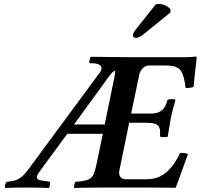

<svg xmlns="http://www.w3.org/2000/svg" viewBox="-20 -928 993 950"><path d="M520 -550.8 346.2 -312H498L547.9 -555.2Q548.8 -557.1 548.8 -560.1Q552.2 -576.2 544.9 -578.1Q533.7 -568.8 520 -550.8ZM125 -96.2 469.2 -563Q475.6 -569.3 479 -578.1Q485.8 -593.3 478 -602.3Q470.2 -611.3 452.1 -613.8Q441.9 -615.2 428.2 -615.2Q419.9 -615.2 421.9 -622.1L426.8 -645L430.2 -647L617.2 -645H899.9Q921.9 -645 944.8 -647.9Q951.2 -647.9 953.1 -646Q953.1 -642.6 952.4 -635.3Q951.7 -627.9 950.4 -616.5Q949.2 -605 948.2 -596.2Q942.4 -553.7 938 -498Q918.9 -491.2 897.9 -493.2Q892.1 -549.3 877.2 -574.7Q862.3 -600.1 819.8 -603Q813 -604 799.8 -604H716.8Q699.7 -604 685.8 -589.6Q671.9 -575.2 668.9 -557.1L628.9 -366.2H731Q763.7 -366.7 782.2 -383.3Q800.8 -399.9 808.1 -432.1Q813 -437 819.8 -437Q838.4 -438.5 847.2 -435.1Q848.1 -434.1 848.1 -433.1Q830.1 -369.1 825.2 -344.2Q821.8 -326.7 817.4 -297.6Q813 -268.6 812 -264.2Q811.5 -262.2 811 -258.3Q810.5 -254.4 810.1 -252Q798.8 -248 782.2 -250Q773.4 -250 772 -252.9V-265.1V-284.2Q769.5 -301.3 758.1 -309.8Q746.6 -318.4 721.2 -319.8Q715.3 -320.8 701.2 -320.8H619.1L570.8 -85Q566.4 -65.4 575.2 -53.2Q584 -41 601.1 -41H705.1Q716.3 -41 721.2 -42Q813 -47.4 871.1 -170.9Q895 -172.9 910.2 -166Q901.4 -143.6 880.9 -85.4Q860.4 -27.3 849.1 1Q846.2 1 793.5 0.5Q740.7 0 713.9 0H486.8Q412.6 0 348.1 2L347.2 1Q344.7 -3.4 349.1 -20Q353 -27.8 354 -28.8Q356.4 -28.8 361.6 -29.3Q366.7 -29.8 369.1 -29.8Q386.2 -31.2 397.9 -34.2Q418.9 -38.1 430.7 -48.3Q442.4 -58.6 448.2 -79.1Q451.7 -89.4 459 -122.1L488.8 -266.1H313L172.9 -75.2Q162.6 -61 162.4 -52.5Q162.1 -43.9 168.9 -40Q175.8 -36.1 190.9 -34.2Q193.4 -33.7 200.9 -32.5Q208.5 -31.2 212.9 -30.8Q214.8 -30.3 219.7 -29.8Q224.6 -29.3 227.1 -28.8Q228 -26.9 228 -21Q228 -13.7 225.1 -4.9Q224.6 -3.4 223.1 -1Q221.7 1.5 221.2 2Q171.4 0 98.1 0Q55.7 0 5.9 2V1Q2 -6.8 7.8 -20Q8.8 -24.4 13.2 -28.8Q15.1 -28.8 19 -29.3Q22.9 -29.8 24.9 -29.8Q27.3 -30.3 33 -31Q38.6 -31.7 41 -32.2Q65.4 -36.6 83 -49.8Q100.6 -63 125 -96.2ZM647.9 -776.9 750 -905.8Q757.3 -908.2 766.1 -908.2Q799.3 -908.2 823.2 -882.8V-866.2L688 -756.8Q667.5 -740.2 650.9 -740.2Q645.5 -740.2 641.4 -744.1Q637.2 -748 637.2 -752.9Q639.2 -765.6 647.9 -776.9Z"/></svg>

Font: Common Serif SemiBold
Style: Italic
Weight: 600
Italic angle: -12°
Designer: Philipp H. Poll, Khaled Hosny
Foundry: Stefan Peev, Context Ltd.
Version: Version 1.026